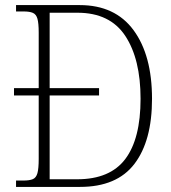

<svg xmlns="http://www.w3.org/2000/svg" viewBox="-20 -734 672 754"><path d="M43 0V-25H72Q96 -25 109 -30.5Q122 -36 127 -54Q132 -72 132 -110V-359H35V-388H132V-606Q132 -643 127 -660.5Q122 -678 109 -683.5Q96 -689 73 -689H43V-714H293Q432 -714 504.5 -615.5Q577 -517 577 -346Q577 -181 508 -90.5Q439 0 294 0ZM283 -30Q412 -30 472 -109.5Q532 -189 532 -346Q532 -502 472 -593Q412 -684 284 -684H175V-388H369V-359H175V-30Z"/></svg>

Font: Noto Serif SemiCondensed ExtraLight
Style: Regular
Weight: 200
Width: 4
Designer: Monotype Design Team
Foundry: Monotype Imaging Inc.
Version: Version 2.014